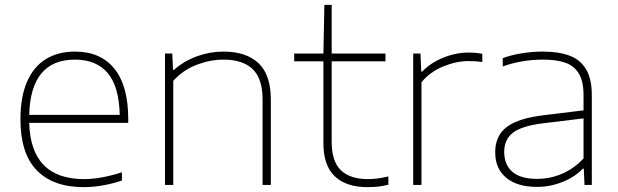

<svg xmlns="http://www.w3.org/2000/svg" viewBox="-20 -760 2541 789"><path d="M507 -255H100Q106.5 -24 326 -24Q394 -24 481 -52V-18Q398.5 9 324 9Q198.5 9 131.2 -60Q64 -129 64 -270Q64 -361.5 91 -423.8Q118 -486 168.2 -517Q218.5 -548 288 -548Q393.5 -548 450.2 -477.5Q507 -407 507 -270ZM100 -288H472Q469.5 -403.5 423 -459.2Q376.5 -515 288 -515Q106 -515 100 -288Z M658 -540H688L691 -473H695Q736.5 -509.5 789.5 -528.8Q842.5 -548 899 -548Q991.5 -548 1042.2 -500.5Q1093 -453 1093 -350V0H1059V-351Q1059 -437.5 1018 -476.2Q977 -515 899 -515Q844 -515 788.8 -494Q733.5 -473 692 -428V0H658Z M1576 -35V-1Q1551.5 5 1532.5 7Q1513.5 9 1490 9Q1402.5 9 1355.8 -35.5Q1309 -80 1309 -171V-508H1189V-540H1309L1313 -740H1343V-540H1564V-508H1343V-177Q1343 -97 1380.8 -60.5Q1418.5 -24 1492 -24Q1511.5 -24 1530.8 -26.5Q1550 -29 1576 -35Z M1678 -540H1708L1711 -466H1715Q1749 -501.5 1801.2 -522.8Q1853.5 -544 1905 -544Q1936 -544 1962 -539V-505Q1938 -509 1905 -509Q1855.5 -509 1801.5 -487Q1747.5 -465 1712 -422V0H1678Z M2412 -369V0H2382L2379 -67H2375Q2343.5 -33.5 2292.8 -12.8Q2242 8 2187 8Q2105.5 8 2060.2 -29.5Q2015 -67 2015 -134Q2015 -178.5 2035 -209Q2055 -239.5 2097.8 -258.5Q2140.5 -277.5 2210 -286L2378 -306.5V-368Q2378 -425.5 2358.8 -457.5Q2339.5 -489.5 2303.5 -502.2Q2267.5 -515 2211 -515Q2124.5 -515 2046 -487V-521Q2080.5 -534 2124 -541Q2167.5 -548 2210 -548Q2276.5 -548 2320.8 -531.2Q2365 -514.5 2388.5 -475.2Q2412 -436 2412 -369ZM2378 -109V-273.5L2209 -253Q2124.5 -242.5 2088.2 -214.8Q2052 -187 2052 -136Q2052 -83 2085.5 -54Q2119 -25 2187 -25Q2241 -25 2290.2 -46.2Q2339.5 -67.5 2378 -109Z"/></svg>

Font: Encode Sans Expanded Thin
Style: Regular
Weight: 250
Width: 7
Designer: Multiple Designers
Foundry: Impallari Type
Version: Version 2.000